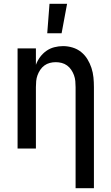

<svg xmlns="http://www.w3.org/2000/svg" viewBox="-20 -786 590 1016"><path d="M380 210V-325Q380 -341 378.5 -357Q377 -373 371.5 -388Q366 -403 357 -416.5Q348 -430 335 -439.5Q322 -449 306.5 -453Q291 -457 275 -457Q259 -457 243.5 -453Q228 -449 215 -439.5Q202 -430 193 -416.5Q184 -403 178.5 -388Q173 -373 171.5 -357Q170 -341 170 -325V0H73V-530H170V-443Q178 -465 192 -484Q206 -503 225 -516.5Q244 -530 267 -536Q290 -542 314 -542Q339 -542 364 -534.5Q389 -527 409 -511Q429 -495 442.5 -473Q456 -451 464 -426.5Q472 -402 474.5 -376.5Q477 -351 477 -325V210ZM230 -610 242 -766H335L306 -610Z"/></svg>

Font: Lode Dark Term
Style: Bold
Weight: 700
Monospace: yes
Designer: Belleve Invis
Foundry: Belleve Invis
Version: Version 29.2.0